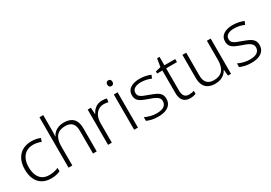

<svg xmlns="http://www.w3.org/2000/svg" viewBox="20 -1629 3534 2508"><g transform="rotate(-30 1786.5 -375.0)"><path d="M301 10Q224 10 169 -22.5Q114 -55 85.5 -116Q57 -177 57 -263Q57 -353 89.5 -415.5Q122 -478 179 -510Q236 -542 313 -542Q351 -542 385 -535Q419 -528 445 -516L429 -467Q402 -478 371 -484.5Q340 -491 312 -491Q249 -491 205.5 -463.5Q162 -436 139 -385Q116 -334 116 -264Q116 -198 136 -147.5Q156 -97 196.5 -69Q237 -41 301 -41Q341 -41 375.5 -49Q410 -57 438 -69V-18Q412 -6 378.5 2Q345 10 301 10Z M621 -517Q621 -496 620 -477.5Q619 -459 617 -440H621Q635 -470 660 -492.5Q685 -515 720.5 -528.5Q756 -542 801 -542Q862 -542 904 -521.5Q946 -501 967.5 -458Q989 -415 989 -348V0H933V-344Q933 -421 898 -457Q863 -493 796 -493Q708 -493 664.5 -442Q621 -391 621 -290V0H564V-760H621Z M1379 -541Q1398 -541 1416.5 -539Q1435 -537 1451 -533L1442 -480Q1426 -484 1410 -486.5Q1394 -489 1376 -489Q1328 -489 1292 -464.5Q1256 -440 1236.5 -396Q1217 -352 1217 -292V0H1160V-532H1208L1214 -433H1217Q1237 -478 1278 -509.5Q1319 -541 1379 -541Z M1611 -532V0H1554V-532ZM1583 -729Q1602 -729 1612 -717.5Q1622 -706 1622 -686Q1622 -665 1612 -653.5Q1602 -642 1583 -642Q1564 -642 1554 -653.5Q1544 -665 1544 -686Q1544 -706 1554 -717.5Q1564 -729 1583 -729Z M2122 -141Q2122 -93 2098 -59.5Q2074 -26 2028 -8Q1982 10 1916 10Q1860 10 1817.5 0Q1775 -10 1745 -24V-79Q1781 -62 1825.5 -50Q1870 -38 1917 -38Q1996 -38 2031 -65Q2066 -92 2066 -137Q2066 -167 2049.5 -186.5Q2033 -206 2000.5 -221.5Q1968 -237 1920 -253Q1871 -270 1833 -287.5Q1795 -305 1774 -332Q1753 -359 1753 -406Q1753 -471 1805 -506.5Q1857 -542 1944 -542Q1992 -542 2034 -533Q2076 -524 2110 -509L2089 -462Q2058 -476 2019.5 -485Q1981 -494 1941 -494Q1878 -494 1843 -472Q1808 -450 1808 -408Q1808 -377 1825 -358.5Q1842 -340 1874.5 -326.5Q1907 -313 1952 -297Q2000 -280 2038.5 -262Q2077 -244 2099.5 -216Q2122 -188 2122 -141Z M2406 -39Q2429 -39 2449 -42.5Q2469 -46 2483 -51V-5Q2468 1 2446 5.5Q2424 10 2399 10Q2355 10 2324 -6.5Q2293 -23 2276.5 -58Q2260 -93 2260 -148V-486H2181V-518L2260 -537L2280 -659H2317V-532H2480V-486H2317V-151Q2317 -96 2338.5 -67.5Q2360 -39 2406 -39Z M3015 -532V0H2969L2960 -91H2957Q2943 -62 2917.5 -39Q2892 -16 2857 -3Q2822 10 2776 10Q2715 10 2673 -11.5Q2631 -33 2610 -76Q2589 -119 2589 -184V-532H2646V-189Q2646 -113 2680.5 -76Q2715 -39 2783 -39Q2870 -39 2914 -90Q2958 -141 2958 -242V-532Z M3527 -141Q3527 -93 3503 -59.5Q3479 -26 3433 -8Q3387 10 3321 10Q3265 10 3222.5 0Q3180 -10 3150 -24V-79Q3186 -62 3230.5 -50Q3275 -38 3322 -38Q3401 -38 3436 -65Q3471 -92 3471 -137Q3471 -167 3454.5 -186.5Q3438 -206 3405.5 -221.5Q3373 -237 3325 -253Q3276 -270 3238 -287.5Q3200 -305 3179 -332Q3158 -359 3158 -406Q3158 -471 3210 -506.5Q3262 -542 3349 -542Q3397 -542 3439 -533Q3481 -524 3515 -509L3494 -462Q3463 -476 3424.5 -485Q3386 -494 3346 -494Q3283 -494 3248 -472Q3213 -450 3213 -408Q3213 -377 3230 -358.5Q3247 -340 3279.5 -326.5Q3312 -313 3357 -297Q3405 -280 3443.5 -262Q3482 -244 3504.5 -216Q3527 -188 3527 -141Z"/></g></svg>

Font: Noto Sans Cham Light
Style: Regular
Weight: 300
Version: Version 2.002